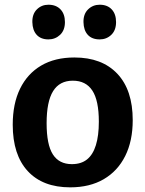

<svg xmlns="http://www.w3.org/2000/svg" viewBox="-20 -793 624 825"><path d="M299.7 -546Q418.3 -546 484.3 -476Q550.3 -406 550.3 -276.7Q550.3 -187.3 518 -122.7Q485.7 -58 425.7 -23Q365.7 12 281.7 12Q163.7 12 99.2 -57.8Q34.7 -127.7 34.7 -257Q34.7 -347.3 66.2 -411.8Q97.7 -476.3 156.8 -511.2Q216 -546 299.7 -546ZM293 -446.3Q236 -446.3 208.2 -401.5Q180.3 -356.7 180.3 -263.7Q180.3 -171.3 207.2 -129.5Q234 -87.7 289 -87.7Q328.7 -87.7 354 -108Q379.3 -128.3 392 -169.2Q404.7 -210 404.7 -270.3Q404.7 -361.3 376.8 -403.8Q349 -446.3 293 -446.3ZM408.3 -623.7Q375.3 -623.7 357.3 -643.3Q339.3 -663 338.7 -698Q338 -732.7 358.5 -752.7Q379 -772.7 408.3 -772.7Q441.3 -772.7 460 -752.7Q478.7 -732.7 478.7 -698Q478.7 -663 458.2 -643.3Q437.7 -623.7 408.3 -623.7ZM188 -623.7Q155.7 -623.7 137.7 -643.3Q119.7 -663 119 -698Q118.3 -732.7 138.5 -752.7Q158.7 -772.7 188 -772.7Q221 -772.7 240 -752.7Q259 -732.7 259 -698Q259 -663 238.2 -643.3Q217.3 -623.7 188 -623.7Z"/></svg>

Font: Bitter Thin
Style: Regular
Weight: 100
Designer: Sol Matas, and Bitter project Authors
Foundry: Sol Matas
Version: Version 2.002